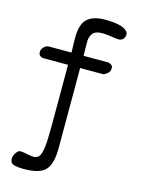

<svg xmlns="http://www.w3.org/2000/svg" viewBox="-146 -798 869 1180"><g transform="rotate(15 288.5 -208.0)"><path d="M223 -389H72Q35 -389 35 -421Q35 -436 47 -450Q59 -464 76 -467H224L222 -560Q222 -648 259.5 -682Q297 -716 372 -716Q480 -716 512 -683Q522 -673 522 -662Q522 -651 517 -641Q506 -620 482 -620Q473 -620 438 -625.5Q403 -631 376.5 -631Q350 -631 332 -622.5Q314 -614 305 -588Q300 -576 300 -560.5Q300 -545 300 -537L301 -467H460Q488 -460 488 -438.5Q488 -417 473 -404.5Q458 -392 448 -389H300V119Q300 211 270 252Q237 300 126 300Q61 300 46 283Q38 273 38 256.5Q38 240 51 220Q64 200 78 200Q92 200 121 206Q150 212 165.5 212Q181 212 195 201Q222 176 222 46L223 -13Z"/></g></svg>

Font: Patrick Hand
Style: Regular
Weight: 400
Designer: Patrick Wagesreiter
Foundry: Patrick Wagesreiter
Version: Version 1.003;PS 001.003;hotconv 1.0.70;makeotf.lib2.5.58329